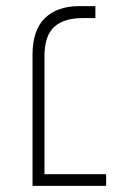

<svg xmlns="http://www.w3.org/2000/svg" viewBox="-20 -606 402 626"><path d="M86 0V-427Q86 -508 126.5 -547Q167 -586 238 -586H291V-547H248Q189 -547 157 -518.5Q125 -490 125 -422V-38H326V0Z"/></svg>

Font: Noto Sans Hebrew ExtraLight
Style: Regular
Weight: 250
Designer: Monotype Design Team
Foundry: Monotype Imaging Inc.
Version: Version 2.003